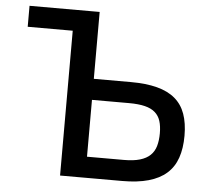

<svg xmlns="http://www.w3.org/2000/svg" viewBox="-52 -783 920 839"><g transform="rotate(5 408.0 -363.5)"><path d="M351.6 -727.3V-433.9H513.8Q581.3 -433.9 629.4 -421.3Q677.6 -408.7 708.5 -382.6Q739.3 -356.5 753.7 -316.2Q768.1 -275.9 768.1 -220.5Q768.1 -165.1 753.7 -123.6Q739.3 -82 708.5 -54.7Q677.6 -27.3 629.4 -13.7Q581.3 0 513.8 0H241.5V-635.3H44V-727.3ZM513.8 -92.3Q555.8 -92.3 583.8 -100.7Q611.9 -109 628.7 -125.2Q645.6 -141.3 652.7 -165.7Q659.8 -190 659.8 -221.9Q659.8 -253.2 652.7 -275.7Q645.6 -298.3 628.7 -313Q611.9 -327.8 583.8 -334.7Q555.8 -341.6 513.8 -341.6H351.6V-92.3Z"/></g></svg>

Font: Cannonade Med
Style: Regular
Weight: 500
Designer: Rasmus Andersson
Foundry: rsms
Version: Version 3.012;git-f93a4a705